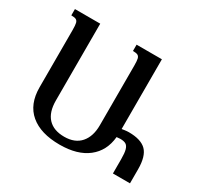

<svg xmlns="http://www.w3.org/2000/svg" viewBox="-151 -907 1160 1111"><g transform="rotate(30 429.0 -352.0)"><path d="M831 -93V0H717V-96Q717 -137 711 -158Q705 -179 692 -187Q679 -195 654 -195Q646 -195 630 -193Q621 -97 552.5 -43.5Q484 10 366 10Q239 10 169.5 -48.5Q100 -107 100 -220V-602Q100 -634 96.5 -648Q93 -662 83 -667Q73 -672 51 -672V-714H220V-201Q220 -123 257.5 -83Q295 -43 366 -43Q437 -43 474.5 -86Q512 -129 512 -204V-602Q512 -634 508.5 -648Q505 -662 495 -667Q485 -672 463 -672V-714H632V-248Q637 -249 651.5 -251Q666 -253 678 -253Q759 -253 795 -217Q831 -181 831 -93Z"/></g></svg>

Font: Noto Serif Armenian Medium
Style: Regular
Weight: 500
Designer: Monotype Design team
Foundry: Monotype Imaging Inc.
Version: Version 1.000